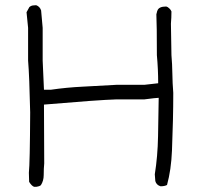

<svg xmlns="http://www.w3.org/2000/svg" viewBox="-20 -722 768 738"><path d="M120 -4H111Q102 -7 92 -23L91 -58Q95 -94 96 -290Q93 -429 88 -489V-615L82 -675L93 -695Q99 -700 105.5 -701Q112 -702 119 -702Q133 -697 138 -682L144 -615V-489L149 -377H175Q236 -386 300 -389Q364 -392 428 -396H535L588 -402Q588 -456 583 -510Q583 -629 581 -667Q583 -673 583.5 -676.5Q584 -680 585 -681Q590 -697 619 -697Q624 -696 630.5 -690Q637 -684 639 -678Q639 -654 637 -631L639 -510Q642 -476 642.5 -439Q643 -402 646 -365Q646 -265 641 -143Q638 -69 622 -11Q613 -6 597 -6Q581 -11 577 -26L575 -52Q586 -120 587.5 -198Q589 -276 590 -346Q581 -346 535 -340H428Q360 -338 149 -320L150 -94Q148 -75 148 -49Q148 -27 137 -10Q131 -6 127 -5.5Q123 -5 120 -4Z"/></svg>

Font: Yozai
Style: Regular
Weight: 400
Designer: LXGW / Y.OzVox
Foundry: LXGW / Y.OzVox
Version: Version 0.861;October 22, 2024